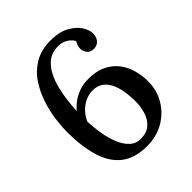

<svg xmlns="http://www.w3.org/2000/svg" viewBox="-203 -841 982 982"><g transform="rotate(-45 288.5 -350.0)"><path d="M292 16Q203 16 150.5 -26Q98 -68 75.5 -145Q53 -222 53 -327Q53 -362 59.5 -412Q66 -462 83 -514.5Q100 -567 130.5 -613Q161 -659 209 -687.5Q257 -716 325 -716Q386 -716 425.5 -694.5Q465 -673 484.5 -643.5Q504 -614 504 -587Q504 -564 491.5 -547Q479 -530 454 -528Q425 -528 413.5 -545Q402 -562 402 -577Q402 -587 405 -598.5Q408 -610 415 -620Q409 -636 385.5 -652.5Q362 -669 326 -668Q286 -667 258 -645.5Q230 -624 212 -589.5Q194 -555 184 -514Q174 -473 169.5 -434Q165 -395 164 -365Q179 -384 201.5 -401Q224 -418 254 -429Q284 -440 318 -440Q377 -441 417.5 -421.5Q458 -402 483 -369.5Q508 -337 519 -296.5Q530 -256 530 -214Q530 -151 499 -98.5Q468 -46 414.5 -15Q361 16 292 16ZM295 -33Q338 -33 364 -55.5Q390 -78 401 -114Q412 -150 412 -191Q412 -217 408 -250Q404 -283 392 -313.5Q380 -344 356.5 -363.5Q333 -383 295 -383Q267 -383 240.5 -370Q214 -357 194 -335Q174 -313 164 -288Q166 -244 173.5 -199.5Q181 -155 196 -117.5Q211 -80 235.5 -56.5Q260 -33 295 -33Z"/></g></svg>

Font: Lora Medium
Style: Regular
Weight: 500
Designer: Olga Karpushina, Alexei Vanyashin (Cyrillic)
Foundry: Cyreal
Version: Version 3.004